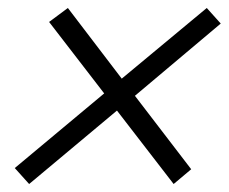

<svg xmlns="http://www.w3.org/2000/svg" viewBox="-20 -582 573 481"><path d="M53 -121 17 -161 241 -348 103 -527 150 -562 285 -385 498 -562 533 -523 318 -342 459 -158 415 -121 273 -305Z"/></svg>

Font: Platypi SemiBold
Style: Italic
Weight: 600
Italic angle: -13°
Designer: David Sargent
Foundry: Bolt Cutter Type
Version: Version 1.200; ttfautohint (v1.8.4.7-5d5b)